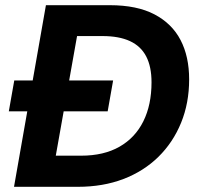

<svg xmlns="http://www.w3.org/2000/svg" viewBox="-20 -720 771 740"><path d="M14 -291 35 -410H416L395 -291ZM34 0 157 -700H403Q508 -700 575.5 -664.5Q643 -629 676 -565.5Q709 -502 709 -414Q709 -323 678 -247Q647 -171 590.5 -115.5Q534 -60 455.5 -30Q377 0 280 0ZM195 -120H293Q380 -120 440.5 -154.5Q501 -189 532.5 -252.5Q564 -316 564 -403Q564 -463 543.5 -502.5Q523 -542 481 -561.5Q439 -581 375 -581H277Z"/></svg>

Font: DM Sans 24pt ExtraBold
Style: Italic
Weight: 800
Italic angle: -10°
Designer: Colophon Foundry, Jonny Pinhorn
Foundry: Colophon Foundry
Version: Version 4.004;gftools[0.9.30]